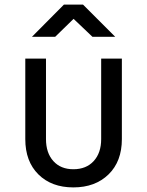

<svg xmlns="http://www.w3.org/2000/svg" viewBox="-20 -805 640 835"><path d="M299 10Q204 10 147 -46.5Q90 -103 90 -200V-550H180V-200Q180 -140 212 -104.5Q244 -69 299 -69Q355 -69 387.5 -104.5Q420 -140 420 -200V-550H510V-200Q510 -103 452 -46.5Q394 10 299 10ZM119 -645 258 -785H341L481 -645H382L300 -723L220 -645Z"/></svg>

Font: JetBrains Mono NL
Style: Regular
Weight: 400
Monospace: yes
Designer: Philipp Nurullin, Konstantin Bulenkov
Foundry: JetBrains
Version: Version 2.305; ttfautohint (v1.8.4.7-5d5b)